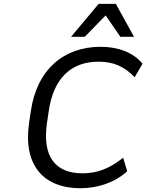

<svg xmlns="http://www.w3.org/2000/svg" viewBox="-20 -972 763 1001"><path d="M493.2 -650.4C573.7 -650.4 629.9 -624 682.1 -569.3L723.1 -639.6C677.2 -696.8 598.6 -728 504.4 -728C313.5 -728 171.9 -610.4 140.6 -391.6L131.3 -329.1C100.1 -108.9 208.5 9.3 398.9 9.3C493.2 9.3 580.6 -22 643.1 -79.1L622.1 -149.9C554.2 -95.2 489.7 -68.4 410.2 -68.4C271 -68.4 199.7 -152.3 224.6 -329.1L233.9 -391.6C258.8 -567.4 354 -650.4 493.2 -650.4ZM421.9 -780.3 530.8 -891.6 607.4 -780.3H678.7L584 -951.7H494.1L350.6 -780.3Z"/></svg>

Font: Winston
Style: Italic
Weight: 400
Italic angle: -8.13011°
Designer: Vernon Adams, Kim Jin-seong, David Berlow, Cristiano Sobral
Foundry: The Winston Project Authors
Version: Version 3.004